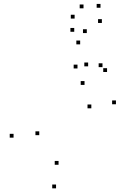

<svg xmlns="http://www.w3.org/2000/svg" viewBox="-20 -964 660 1004"><path d="M586.3 -418.8V-438.8H566.3V-418.8ZM515.9 -613V-633H495.9V-613ZM440.9 -617.1V-637.1H420.9V-617.1ZM422 -520V-540H402V-520ZM457.6 -397.6V-417.6H437.6V-397.6ZM286.2 -102.4V-122.4H266.2V-102.4ZM185.3 -257.2V-277.2H165.3V-257.2ZM385.2 -606V-626H365.2V-606ZM539.8 -587.5V-607.5H519.8V-587.5ZM399.2 -732V-752H379.2V-732ZM50.9 -244.2V-264.2H30.9V-244.2ZM273.1 20.9V0.9H253.1V20.9ZM370.2 -866.9V-886.9H350.2V-866.9ZM416.7 -920.5V-940.5H396.7V-920.5ZM505.5 -923.5V-943.5H485.5V-923.5ZM512.7 -843.9V-863.9H492.7V-843.9ZM433.9 -791.1V-811.1H413.9V-791.1ZM368.2 -797.8V-817.8H348.2V-797.8Z"/></svg>

Font: Monaspace Radon Dots Var
Style: Regular
Weight: 400
Designer: Riley Cran and the Lettermatic Team
Version: Version 1.100 (Monaspace Radon Dots)